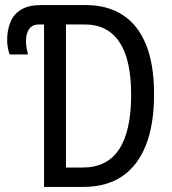

<svg xmlns="http://www.w3.org/2000/svg" viewBox="-20 -734 675 754"><path d="M153 0V-638H133Q107 -638 94.5 -620Q82 -602 82 -573Q82 -557 85 -542Q88 -527 90 -520H18Q14 -530 11 -545.5Q8 -561 8 -575Q8 -616 21 -647.5Q34 -679 63.5 -696.5Q93 -714 139 -714H318Q403 -714 463 -674.5Q523 -635 554 -557.5Q585 -480 585 -365Q585 -245 553 -164Q521 -83 459.5 -41.5Q398 0 308 0ZM304 -76Q401 -76 448 -148Q495 -220 495 -362Q495 -501 448.5 -569.5Q402 -638 313 -638H239V-76Z"/></svg>

Font: Noto Sans Display Condensed
Style: Regular
Weight: 400
Width: 3
Designer: Monotype Design Team
Foundry: Monotype Imaging Inc.
Version: Version 2.003